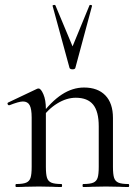

<svg xmlns="http://www.w3.org/2000/svg" viewBox="-20 -750 557 770"><path d="M314 -12Q341 -12 354 -17.5Q367 -23 371.5 -37Q376 -51 376 -81V-243Q376 -303 353.5 -330.5Q331 -358 284 -358Q247 -358 209.5 -335Q172 -312 145 -272L141 -284Q185 -343 228 -371Q271 -399 317 -399Q372 -399 402.5 -367.5Q433 -336 433 -277V-81Q433 -51 437.5 -37Q442 -23 455 -17.5Q468 -12 495 -12Q498 -12 498 -6Q498 0 495 0Q472 0 459 -1L405 -2L350 -1Q337 0 314 0Q311 0 311 -6Q311 -12 314 -12ZM45 -12Q72 -12 85 -17.5Q98 -23 102.5 -37Q107 -51 107 -81V-279Q107 -313 99 -328Q91 -343 72 -343Q56 -343 18 -328H16Q12 -328 10.5 -332.5Q9 -337 13 -339L129 -394Q131 -395 135 -395Q144 -395 154 -372Q164 -349 164 -313V-81Q164 -51 168.5 -37Q173 -23 186 -17.5Q199 -12 226 -12Q229 -12 229 -6Q229 0 226 0Q203 0 190 -1L136 -2L81 -1Q68 0 45 0Q42 0 42 -6Q42 -12 45 -12ZM202 -729 271 -564 339 -729Q340 -731 345 -730Q350 -729 349 -726L282 -477Q280 -472 271 -472Q262 -472 259 -477L191 -726Q190 -729 195 -730Q200 -731 202 -729Z"/></svg>

Font: Cormorant Infant
Style: Regular
Weight: 400
Designer: Christian Thalmann (Catharsis Fonts)
Foundry: Catharsis Fonts
Version: Version 4.000